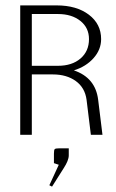

<svg xmlns="http://www.w3.org/2000/svg" viewBox="-20 -500 430 712"><path d="M173 192 163 187 198 111 180 105V70Q180 56 183 53Q186 50 200 50H235V76Q235 95 216 124ZM55 0V-480H190Q264 -480 309.5 -445.5Q355 -411 355 -355Q355 -316 327 -284.5Q299 -253 254 -239Q334 -212 344 -130L360 0H317L301 -130Q295 -175 261 -199.5Q227 -224 176 -224H98V0ZM98 -256H195Q247 -256 278.5 -283Q310 -310 310 -355Q310 -397 278 -422.5Q246 -448 195 -448H98Z"/></svg>

Font: Glametrix
Style: Light
Weight: 300
Designer: gluk
Foundry: gluk
Version: Version 0.40